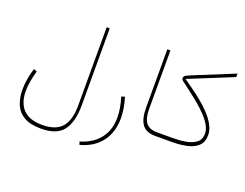

<svg xmlns="http://www.w3.org/2000/svg" viewBox="-134 -919 1838 1443"><g transform="rotate(20 785.0 -197.0)"><path d="M522.5 -27.3Q522.5 105.5 471.2 173.8Q419.9 242.2 292.5 242.2Q207.5 242.2 157.2 212.9Q106.9 183.6 85 131.8Q63 80.1 63 13.2Q63 -28.3 70.6 -72.8Q78.1 -117.2 91.8 -160.6L117.7 -150.9Q106 -110.4 98.1 -67.9Q90.3 -25.4 90.3 16.1Q90.3 72.3 109.9 116.7Q129.4 161.1 173.8 187Q218.3 212.9 292.5 212.9Q400.4 212.9 449.2 156.7Q498 100.6 498 -18.6V-643.1H522.5Z M607.9 257.8 599.6 233.9Q699.2 204.1 752.4 136.5Q805.7 68.8 805.7 -31.7Q805.7 -104.5 778.8 -190.9L805.7 -199.7Q832.5 -111.8 832.5 -34.7Q832.5 77.1 773.7 153.6Q714.8 230 607.9 257.8Z M982.9 -643.1H1007.8V-176.3Q1007.8 -99.6 1035.4 -64.9Q1063 -30.3 1121.1 -30.3H1150.9V0H1121.1Q1044.9 0 1013.9 -44.9Q982.9 -89.8 982.9 -174.3Z M1187.5 -480.5Q1215.3 -460.9 1254.4 -433.3Q1293.5 -405.8 1334.7 -372.3Q1376 -338.9 1411.9 -300.8Q1447.8 -262.7 1470 -222.4Q1492.2 -182.1 1492.2 -141.6Q1492.2 -85 1459.2 -54.2Q1426.3 -23.4 1371.3 -11.7Q1316.4 0 1250.5 0H1131.3V-30.3H1250Q1303.2 -30.3 1352.8 -38.8Q1402.3 -47.4 1434.1 -71.8Q1465.8 -96.2 1465.8 -143.6Q1465.8 -175.8 1447 -209.2Q1428.2 -242.7 1397.9 -274.9Q1367.7 -307.1 1332.5 -336.9Q1297.4 -366.7 1264.2 -391.8Q1231 -417 1207 -436Q1194.8 -445.8 1179.7 -456.3Q1164.6 -466.8 1164.6 -478.5Q1164.6 -494.6 1179.4 -502.7Q1194.3 -510.7 1215.8 -519.5L1541 -651.9V-624Z"/></g></svg>

Font: Vazirmatn FD Thin
Style: Regular
Weight: 100
Designer: Saber Rastikerdar
Foundry: Saber Rastikerdar
Version: Version 33.003